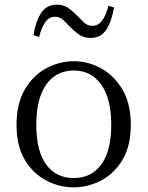

<svg xmlns="http://www.w3.org/2000/svg" viewBox="-20 -791 634 825"><path d="M297 14Q235 14 178.5 -15.5Q122 -45 86.5 -104.5Q51 -164 51 -255Q51 -346 86.5 -406.5Q122 -467 178.5 -497.5Q235 -528 297 -528Q358 -528 414 -497.5Q470 -467 506 -406.5Q542 -346 542 -255Q542 -164 506.5 -104.5Q471 -45 414.5 -15.5Q358 14 297 14ZM297 -26Q372 -26 415 -84Q458 -142 458 -255Q458 -367 415 -427.5Q372 -488 297 -488Q221 -488 178.5 -427.5Q136 -367 136 -255Q136 -142 178.5 -84Q221 -26 297 -26ZM124 -640Q133 -699 156.5 -735Q180 -771 224 -771Q251 -771 269.5 -759Q288 -747 303 -732Q321 -715 337.5 -697.5Q354 -680 377 -680Q402 -680 419 -703Q436 -726 446 -766L470 -759Q460 -700 437 -664Q414 -628 370 -628Q342 -628 323.5 -640Q305 -652 290 -667Q272 -684 255.5 -701.5Q239 -719 216 -719Q191 -719 174.5 -695.5Q158 -672 148 -632Z"/></svg>

Font: Shippori Mincho TTF
Style: Regular
Weight: 400
Version: Version 2.100